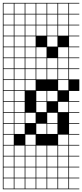

<svg xmlns="http://www.w3.org/2000/svg" viewBox="-20 -1025 578 1352"><path d="M0 307.7V-1004.8H538.5V-1000H466.3V-927.9H538.5V-923.1H466.3V-851H538.5V-846.2H466.3V-774H538.5V-769.2H466.3V-697.1H538.5V-692.3H466.3V-620.2H538.5V-615.4H466.3V-543.3H538.5V-538.5H466.3V-466.3H538.5V-384.6H466.3V-312.5H538.5V-307.7H466.3V-235.6H538.5V-230.8H466.3V-158.7H538.5V-153.8H466.3V-81.7H538.5V-76.9H466.3V-4.8H538.5V0H466.3V72.1H538.5V76.9H466.3V149H538.5V153.8H466.3V226H538.5V230.8H466.3V302.9H538.5V307.7ZM389.4 -927.9H461.5V-1000H389.4ZM312.5 -927.9H384.6V-1000H312.5ZM235.6 -927.9H307.7V-1000H235.6ZM158.7 -927.9H230.8V-1000H158.7ZM4.8 -927.9H76.9V-1000H4.8ZM81.7 -927.9H153.8V-1000H81.7ZM389.4 -851H461.5V-923.1H389.4ZM312.5 -851H384.6V-923.1H312.5ZM235.6 -851H307.7V-923.1H235.6ZM158.7 -851H230.8V-923.1H158.7ZM4.8 -851H76.9V-923.1H4.8ZM81.7 -851H153.8V-923.1H81.7ZM389.4 -774H461.5V-846.2H389.4ZM312.5 -774H384.6V-846.2H312.5ZM235.6 -774H307.7V-846.2H235.6ZM158.7 -774H230.8V-846.2H158.7ZM4.8 -774H76.9V-846.2H4.8ZM81.7 -774H153.8V-846.2H81.7ZM312.5 -697.1H384.6V-769.2H312.5ZM158.7 -697.1H230.8V-769.2H158.7ZM4.8 -697.1H76.9V-769.2H4.8ZM81.7 -697.1H153.8V-769.2H81.7ZM158.7 -620.2H230.8V-692.3H158.7ZM389.4 -620.2H461.5V-692.3H389.4ZM81.7 -620.2H153.8V-692.3H81.7ZM235.6 -620.2H307.7V-692.3H235.6ZM4.8 -620.2H76.9V-692.3H4.8ZM389.4 -543.3H461.5V-615.4H389.4ZM81.7 -543.3H153.8V-615.4H81.7ZM312.5 -543.3H384.6V-615.4H312.5ZM235.6 -543.3H307.7V-615.4H235.6ZM4.8 -543.3H76.9V-615.4H4.8ZM158.7 -543.3H230.8V-615.4H158.7ZM235.6 -466.3H307.7V-538.5H235.6ZM389.4 -466.3H461.5V-538.5H389.4ZM81.7 -466.3H153.8V-538.5H81.7ZM312.5 -466.3H384.6V-538.5H312.5ZM4.8 -466.3H76.9V-538.5H4.8ZM158.7 -466.3H230.8V-538.5H158.7ZM230.8 -461.5H158.7V-389.4H230.8ZM81.7 -389.4H153.8V-461.5H81.7ZM389.4 -389.4H461.5V-461.5H389.4ZM4.8 -389.4H76.9V-461.5H4.8ZM81.7 -312.5H153.8V-384.6H81.7ZM312.5 -312.5H384.6V-384.6H312.5ZM235.6 -312.5H307.7V-384.6H235.6ZM4.8 -312.5H76.9V-384.6H4.8ZM81.7 -235.6H153.8V-307.7H81.7ZM389.4 -235.6H461.5V-307.7H389.4ZM235.6 -235.6H307.7V-307.7H235.6ZM4.8 -235.6H76.9V-307.7H4.8ZM81.7 -158.7H153.8V-230.8H81.7ZM312.5 -158.7H384.6V-230.8H312.5ZM158.7 -158.7H230.8V-230.8H158.7ZM4.8 -158.7H76.9V-230.8H4.8ZM81.7 -81.7H153.8V-153.8H81.7ZM4.8 -81.7H76.9V-153.8H4.8ZM235.6 -81.7H307.7V-153.8H235.6ZM312.5 -81.7H384.6V-153.8H312.5ZM158.7 -4.8H230.8V-76.9H158.7ZM4.8 -4.8H76.9V-76.9H4.8ZM389.4 -4.8H461.5V-76.9H389.4ZM235.6 72.1H307.7V0H235.6ZM81.7 72.1H153.8V0H81.7ZM4.8 72.1H76.9V0H4.8ZM389.4 72.1H461.5V0H389.4ZM158.7 72.1H230.8V0H158.7ZM312.5 72.1H384.6V0H312.5ZM312.5 149H384.6V76.9H312.5ZM235.6 149H307.7V76.9H235.6ZM81.7 149H153.8V76.9H81.7ZM4.8 149H76.9V76.9H4.8ZM389.4 149H461.5V76.9H389.4ZM158.7 149H230.8V76.9H158.7ZM312.5 226H384.6V153.8H312.5ZM81.7 226H153.8V153.8H81.7ZM235.6 226H307.7V153.8H235.6ZM389.4 226H461.5V153.8H389.4ZM158.7 226H230.8V153.8H158.7ZM4.8 226H76.9V153.8H4.8ZM312.5 302.9H384.6V230.8H312.5ZM81.7 302.9H153.8V230.8H81.7ZM389.4 302.9H461.5V230.8H389.4ZM235.6 302.9H307.7V230.8H235.6ZM158.7 302.9H230.8V230.8H158.7ZM4.8 302.9H76.9V230.8H4.8Z"/></svg>

Font: Jacquarda Bastarda 9 Charted
Style: Regular
Weight: 400
Designer: Sarah Cadigan-Fried
Version: Version 1.000; ttfautohint (v1.8.4.7-5d5b)